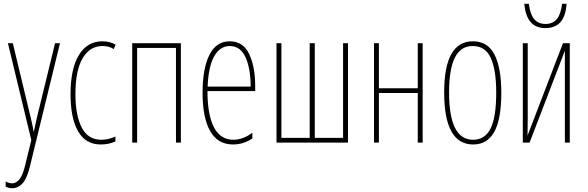

<svg xmlns="http://www.w3.org/2000/svg" viewBox="-20 -756 3119 1018"><path d="M48 -527 141 -140Q152 -94 154.5 -79Q157 -64 158 -59H160Q166 -91 178 -142L272 -527H298L139 125Q124 188 100.5 215Q77 242 44 242Q29 242 10 234V206Q27 216 44 216Q65 216 82.5 195.5Q100 175 113 122L146 -13L22 -527Z M354 -256Q354 -392 398.5 -464.5Q443 -537 523 -537Q563 -537 593 -519L583 -496Q558 -512 524 -512Q456 -512 418 -447Q380 -382 380 -257Q380 -144 413.5 -79.5Q447 -15 517 -15Q555 -15 592 -32V-6Q558 10 514 10Q434 10 394 -60Q354 -130 354 -256Z M939 0H913V-502H707V0H681V-527H939Z M1333 -301V-273H1080Q1080 -147 1114.5 -81Q1149 -15 1217 -15Q1268 -15 1318 -52V-22Q1271 10 1216 10Q1134 10 1094 -61.5Q1054 -133 1054 -264Q1054 -392 1090 -464.5Q1126 -537 1198 -537Q1269 -537 1301 -470Q1333 -403 1333 -301ZM1081 -297H1309Q1309 -392 1282 -452Q1255 -512 1198 -512Q1147 -512 1116 -458Q1085 -404 1081 -297Z M1825 0H1446V-527H1472V-25H1622V-527H1649V-25H1799V-527H1825Z M1989 -288H2195V-527H2221V0H2195V-263H1989V0H1963V-527H1989Z M2489 10Q2335 10 2335 -266Q2335 -537 2487 -537Q2566 -537 2602 -466.5Q2638 -396 2638 -264Q2638 -125 2601 -57.5Q2564 10 2489 10ZM2488 -15Q2552 -15 2581.5 -75.5Q2611 -136 2611 -265Q2611 -386 2582 -449Q2553 -512 2487 -512Q2422 -512 2391.5 -450Q2361 -388 2361 -266Q2361 -15 2488 -15Z M2778 -125Q2778 -63 2777 -37L2965 -527H3001V0H2975V-380V-452V-487L2788 0H2752V-527H2778ZM2872 -607Q2822 -607 2794 -638.5Q2766 -670 2760 -736H2784Q2791 -680 2812.5 -654.5Q2834 -629 2872 -629Q2912 -629 2933 -655.5Q2954 -682 2960 -736H2984Q2976 -607 2872 -607Z"/></svg>

Font: Noto Sans Display Thin Cond
Style: Regular
Weight: 250
Width: 3
Designer: Monotype Design team
Foundry: Monotype Imaging Inc.
Version: Version 1.000